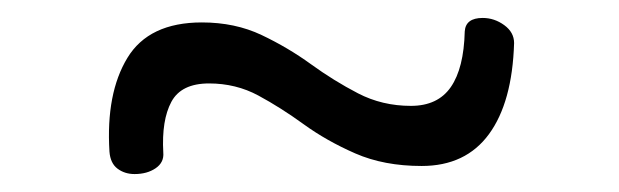

<svg xmlns="http://www.w3.org/2000/svg" viewBox="-20 -414 690 214"><path d="M450 -229Q408 -229 376 -243Q344 -257 318.5 -275.5Q293 -294 268 -307.5Q243 -321 213 -321Q182 -321 171 -300.5Q160 -280 162 -244Q163 -233 153.5 -226.5Q144 -220 130 -220Q119 -220 111 -226Q103 -232 102 -245Q98 -310 122 -349.5Q146 -389 205 -389Q242 -389 271.5 -375Q301 -361 326.5 -342.5Q352 -324 379 -310Q406 -296 438 -296Q468 -296 482.5 -317Q497 -338 498 -379Q499 -394 518 -394Q531 -394 542 -386Q553 -378 553 -366Q551 -300 525 -264.5Q499 -229 450 -229Z"/></svg>

Font: Playpen Sans Light
Style: Regular
Weight: 300
Designer: Laura Meseguer, Veronika Burian, José Scaglione
Foundry: TypeTogether
Version: Version 1.001